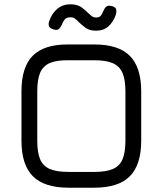

<svg xmlns="http://www.w3.org/2000/svg" viewBox="-20 -874 758 894"><path d="M299 0Q186.5 0 133.2 -53.2Q80 -106.5 80 -219V-449Q80 -562.5 133.2 -615.2Q186.5 -668 298.5 -667H419Q531.5 -667 584.5 -614Q637.5 -561 637.5 -448V-219Q637.5 -106.5 584.5 -53.2Q531.5 0 419 0ZM299 -73.5H419Q473.5 -73.5 505.2 -87Q537 -100.5 550.5 -132.2Q564 -164 564 -219V-448Q564 -502.5 550.5 -534.2Q537 -566 505.2 -579.8Q473.5 -593.5 419 -593.5H298.5Q244 -594 212.5 -580.8Q181 -567.5 167.2 -535.8Q153.5 -504 153.5 -449V-219Q153.5 -164 167 -132.2Q180.5 -100.5 212.2 -87Q244 -73.5 299 -73.5ZM427.5 -731Q396 -731 377.5 -745.2Q359 -759.5 347.5 -770.5Q335.5 -783 327.8 -788.2Q320 -793.5 308.5 -793.5Q288 -793.5 279.8 -781.5Q271.5 -769.5 267.5 -758Q262 -746 253.8 -738.8Q245.5 -731.5 228 -737.5Q210 -743 207.5 -754Q205 -765 209.5 -776.5Q222.5 -813 247.5 -833.5Q272.5 -854 307.5 -854Q340.5 -854 360 -839.5Q379.5 -825 391 -813Q404 -800.5 410.8 -796.5Q417.5 -792.5 427 -792.5Q441.5 -792.5 448.2 -799.8Q455 -807 461 -822.5Q467 -836.5 475 -843.2Q483 -850 499.5 -846Q519.5 -841 521.2 -828.8Q523 -816.5 520 -807.5Q507.5 -771 484.5 -751Q461.5 -731 427.5 -731Z"/></svg>

Font: Jura Light SemiBold
Style: Regular
Weight: 600
Version: Version 5.106